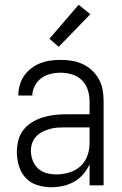

<svg xmlns="http://www.w3.org/2000/svg" viewBox="-20 -780 515 808"><path d="M195 8Q166 8 137 -1Q108 -10 88 -31.5Q68 -53 59.5 -82Q51 -111 51 -140Q51 -165 57 -189Q63 -213 78 -232.5Q93 -252 114 -265Q135 -278 158.5 -285.5Q182 -293 206.5 -296Q231 -299 255 -299H357V-354Q357 -378 349.5 -401.5Q342 -425 325 -442Q308 -459 284 -466.5Q260 -474 236 -474Q214 -474 193 -469Q172 -464 154.5 -451.5Q137 -439 126.5 -419Q116 -399 116 -378H57Q57 -400 63 -421.5Q69 -443 81.5 -461Q94 -479 111.5 -492.5Q129 -506 149.5 -514Q170 -522 192 -525Q214 -528 236 -528Q260 -528 283.5 -524Q307 -520 328.5 -510Q350 -500 367.5 -483.5Q385 -467 396.5 -446Q408 -425 412 -401.5Q416 -378 416 -354V0H357V-89Q347 -66 330 -46.5Q313 -27 291.5 -15Q270 -3 245 2.5Q220 8 195 8ZM217 -46Q244 -46 271 -54Q298 -62 318 -80Q338 -98 347.5 -124Q357 -150 357 -177V-244H255Q239 -244 222.5 -243Q206 -242 190 -237.5Q174 -233 159 -225.5Q144 -218 132.5 -206Q121 -194 115.5 -178Q110 -162 110 -146Q110 -125 117.5 -105Q125 -85 140 -71Q155 -57 175.5 -51.5Q196 -46 217 -46ZM227 -583 188 -617 311 -760 360 -720Z"/></svg>

Font: Iosevka QP Light
Style: Regular
Weight: 300
Designer: Belleve Invis
Foundry: Belleve Invis
Version: Version 20.0.0; ttfautohint (v1.8.4)